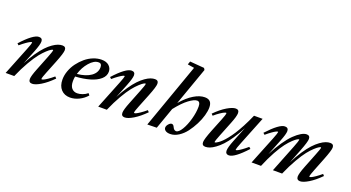

<svg xmlns="http://www.w3.org/2000/svg" viewBox="-51 -1300 3443 1886"><g transform="rotate(20 1671.0 -357.0)"><path d="M27.3 0 144 -292Q169.9 -356.4 169.9 -367.7Q169.9 -372.1 165.5 -372.1Q160.2 -372.1 147.2 -365.7Q134.3 -359.4 108.9 -341.6Q83.5 -323.7 53.7 -297.9L37.1 -313Q156.7 -444.8 215.3 -444.8Q252.4 -444.8 252.4 -408.7Q252.4 -377 220.7 -296.9L161.6 -149.9Q195.8 -215.8 231.9 -268.1Q268.1 -320.3 299.1 -352.8Q330.1 -385.3 360.6 -406.5Q391.1 -427.7 415.3 -436.3Q439.5 -444.8 460.4 -444.8Q497.1 -444.8 497.1 -408.7Q497.1 -377.4 456.1 -274.9L401.4 -138.2Q377.9 -81.1 377.9 -65.9Q377.9 -61.5 382.3 -61.5Q388.7 -61.5 401.1 -66.9Q413.6 -72.3 439.7 -89.8Q465.8 -107.4 497.6 -134.3L513.2 -117.7Q451.7 -55.7 396.2 -22.2Q340.8 11.2 307.1 11.2Q271 11.2 271 -25.4Q271 -56.6 303.7 -138.2L362.8 -287.6Q389.6 -354.5 389.6 -368.2Q389.6 -372.1 385.7 -372.1Q380.9 -372.1 367.4 -364.7Q354 -357.4 326.9 -332.5Q299.8 -307.6 269.3 -269.8Q238.8 -231.9 197.5 -160.9Q156.2 -89.8 117.2 0Z M703.1 11.2Q644 11.2 608.9 -26.6Q573.7 -64.5 573.7 -130.9Q573.7 -175.8 590.6 -222.2Q607.4 -268.6 636.7 -307.9Q666 -347.2 703.1 -378.4Q740.2 -409.7 784.2 -427.2Q828.1 -444.8 870.6 -444.8Q920.4 -444.8 948.2 -419.7Q976.1 -394.5 976.1 -356.9Q976.1 -312 937.3 -277.8Q898.4 -243.7 832.3 -224.4Q766.1 -205.1 680.7 -200.2Q675.8 -176.3 675.8 -150.9Q675.8 -101.6 697.3 -76.9Q718.8 -52.2 755.4 -52.2Q779.3 -52.2 808.8 -62.5Q838.4 -72.8 860.8 -92.3L876 -73.2Q842.8 -34.7 796.1 -11.7Q749.5 11.2 703.1 11.2ZM850.1 -410.2Q803.2 -410.2 756.3 -356.2Q709.5 -302.2 688 -230Q779.3 -238.8 831.8 -276.1Q884.3 -313.5 884.3 -370.6Q884.3 -389.6 876.5 -400.1Q868.7 -410.6 850.1 -410.2Z M995.1 0 1111.8 -292Q1137.7 -356.4 1137.7 -367.7Q1137.7 -372.1 1133.3 -372.1Q1127.9 -372.1 1115 -365.7Q1102.1 -359.4 1076.7 -341.6Q1051.3 -323.7 1021.5 -297.9L1004.9 -313Q1124.5 -444.8 1183.1 -444.8Q1220.2 -444.8 1220.2 -408.7Q1220.2 -377 1188.5 -296.9L1129.4 -149.9Q1163.6 -215.8 1199.7 -268.1Q1235.8 -320.3 1266.8 -352.8Q1297.9 -385.3 1328.4 -406.5Q1358.9 -427.7 1383.1 -436.3Q1407.2 -444.8 1428.2 -444.8Q1464.8 -444.8 1464.8 -408.7Q1464.8 -377.4 1423.8 -274.9L1369.1 -138.2Q1345.7 -81.1 1345.7 -65.9Q1345.7 -61.5 1350.1 -61.5Q1356.4 -61.5 1368.9 -66.9Q1381.3 -72.3 1407.5 -89.8Q1433.6 -107.4 1465.3 -134.3L1481 -117.7Q1419.4 -55.7 1364 -22.2Q1308.6 11.2 1274.9 11.2Q1238.8 11.2 1238.8 -25.4Q1238.8 -56.6 1271.5 -138.2L1330.6 -287.6Q1357.4 -354.5 1357.4 -368.2Q1357.4 -372.1 1353.5 -372.1Q1348.6 -372.1 1335.2 -364.7Q1321.8 -357.4 1294.7 -332.5Q1267.6 -307.6 1237.1 -269.8Q1206.5 -231.9 1165.3 -160.9Q1124 -89.8 1085 0Z M1508.3 0 1749.5 -679.7 1680.2 -690.9 1691.9 -725.1 1841.8 -712.9 1853 -694.8 1712.4 -298.8Q1775.4 -372.1 1836.2 -408.4Q1897 -444.8 1949.2 -444.8Q1987.3 -444.8 2005.6 -425Q2023.9 -405.3 2023.9 -363.8Q2023.9 -328.6 2010.5 -280.3Q1997.1 -231.9 1971.2 -181.4Q1945.3 -130.9 1912.6 -87.4Q1879.9 -43.9 1836.7 -16.4Q1793.5 11.2 1750 11.2Q1718.3 11.2 1700.9 -1.2Q1683.6 -13.7 1683.6 -31.7Q1683.6 -50.3 1700.2 -69.3Q1716.8 -88.4 1732.4 -88.4Q1749 -88.4 1758.3 -67.9Q1772.5 -34.7 1794.9 -34.7Q1822.3 -34.7 1852.3 -84.2Q1882.3 -133.8 1902.1 -205.1Q1921.9 -276.4 1921.9 -336.9Q1921.9 -388.2 1889.2 -388.2Q1858.4 -388.2 1804.7 -348.4Q1751 -308.6 1686 -226.1L1606.4 -2Z M2118.2 11.2Q2082 11.2 2082 -25.4Q2082 -55.7 2122.6 -158.7L2177.7 -295.9Q2200.7 -352.5 2200.7 -368.7Q2200.7 -373 2196.8 -373Q2190.4 -373 2177.5 -367.4Q2164.6 -361.8 2138.7 -344.5Q2112.8 -327.1 2081.5 -300.3L2065.9 -316.4Q2126.5 -377.9 2182.6 -411.4Q2238.8 -444.8 2272.5 -444.8Q2307.6 -444.8 2307.6 -408.7Q2307.6 -375.5 2275.4 -295.4L2215.8 -146Q2188.5 -78.1 2188.5 -65.4Q2188.5 -61.5 2192.4 -61.5Q2195.8 -61.5 2203.9 -64.9Q2211.9 -68.4 2227.1 -79.1Q2242.2 -89.8 2259.8 -106.7Q2277.3 -123.5 2301.3 -153.3Q2325.2 -183.1 2349.9 -220.9Q2374.5 -258.8 2404.5 -315.4Q2434.6 -372.1 2463.9 -439.5H2553.7L2434.6 -141.6Q2408.7 -77.1 2408.7 -65.9Q2408.7 -61.5 2412.6 -61.5Q2418.5 -61.5 2431.4 -67.9Q2444.3 -74.2 2469.5 -92Q2494.6 -109.9 2524.9 -136.2L2542 -120.6Q2421.4 11.2 2363.3 11.2Q2346.2 11.2 2336.9 1.7Q2327.6 -7.8 2327.6 -25.4Q2327.6 -59.1 2358.4 -136.7L2421.4 -293.5Q2386.7 -226.6 2350.3 -172.9Q2314 -119.1 2282.2 -85.4Q2250.5 -51.8 2219.2 -29.3Q2188 -6.8 2163.6 2.2Q2139.2 11.2 2118.2 11.2Z M2598.1 0 2715.3 -292Q2741.2 -357.4 2741.2 -368.2Q2741.2 -372.6 2736.8 -372.6Q2731.4 -372.6 2718.3 -366.2Q2705.1 -359.9 2679.9 -342Q2654.8 -324.2 2624.5 -298.3L2607.9 -313.5Q2729 -444.8 2786.1 -444.8Q2823.2 -444.8 2823.2 -408.7Q2823.2 -377 2791 -296.9L2725.6 -133.3Q2765.1 -211.9 2807.4 -273.4Q2849.6 -335 2887.2 -371.3Q2924.8 -407.7 2956.8 -426.3Q2988.8 -444.8 3013.2 -444.8Q3048.8 -444.8 3048.8 -408.7Q3048.8 -378.4 3008.8 -275.4L2951.2 -128.9Q2986.3 -199.7 3023.7 -255.9Q3061 -312 3093.3 -346.7Q3125.5 -381.3 3157.2 -404.1Q3189 -426.8 3213.6 -435.8Q3238.3 -444.8 3260.3 -444.8Q3296.9 -444.8 3296.9 -408.7Q3296.9 -379.4 3255.9 -275.4L3201.7 -138.2Q3178.7 -81.1 3178.7 -65.4Q3178.7 -61 3183.1 -61Q3189 -61 3201.4 -66.7Q3213.9 -72.3 3239.7 -89.8Q3265.6 -107.4 3297.4 -134.3L3312 -117.7Q3251.5 -56.2 3196 -22.5Q3140.6 11.2 3107.9 11.2Q3090.3 11.2 3080.8 1.7Q3071.3 -7.8 3071.3 -25.4Q3071.3 -56.6 3103.5 -138.2L3162.6 -287.6Q3190.4 -356.9 3190.4 -368.7Q3190.4 -372.6 3186 -372.6Q3181.2 -372.6 3167.7 -365.2Q3154.3 -357.9 3127 -333Q3099.6 -308.1 3069.1 -270Q3038.6 -231.9 2997.6 -160.9Q2956.5 -89.8 2917.5 0H2821.3L2935.1 -287.6Q2962.4 -357.9 2962.4 -368.7Q2962.4 -372.6 2958 -372.6Q2953.1 -372.6 2939.7 -365.2Q2926.3 -357.9 2899.4 -333Q2872.6 -308.1 2842.8 -270Q2813 -231.9 2773.4 -160.9Q2733.9 -89.8 2696.8 0Z"/></g></svg>

Font: Elstob SemiBold
Style: Italic
Weight: 600
Italic angle: -20°
Designer: Peter S. Baker
Version: Version 1.015